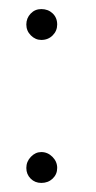

<svg xmlns="http://www.w3.org/2000/svg" viewBox="-20 -400 212 423"><path d="M71 -380Q86 -380 96 -370.5Q106 -361 106 -346Q106 -332 96 -322Q86 -312 71 -312Q58 -312 48 -322Q38 -332 38 -346Q38 -360 47.5 -370Q57 -380 71 -380ZM71 -65Q85 -65 95.5 -54.5Q106 -44 106 -30Q106 -16 96 -6.5Q86 3 71 3Q57 3 47.5 -6.5Q38 -16 38 -30Q38 -44 48 -54.5Q58 -65 71 -65Z"/></svg>

Font: Bhavuka
Style: Regular
Weight: 400
Version: 2.94.0; ttfautohint (v1.2) -l 7 -r 28 -G 50 -x 13 -D deva -f